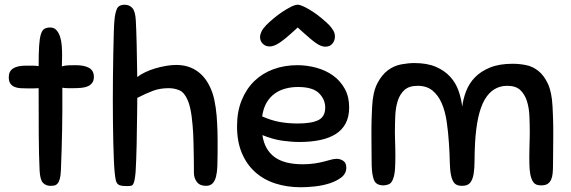

<svg xmlns="http://www.w3.org/2000/svg" viewBox="-20 -783 2410 810"><path d="M147 -65Q144 -128 143.5 -214.5Q143 -301 143 -411Q133 -410 119.5 -410Q106 -410 98 -410Q80 -410 65.5 -411Q51 -412 40 -417Q29 -422 23 -431.5Q17 -441 17 -458Q17 -506 89 -506Q100 -506 116 -506Q132 -506 143 -504Q143 -557 145 -589Q147 -621 152.5 -638.5Q158 -656 167.5 -661.5Q177 -667 192 -667Q208 -667 218 -656Q228 -645 233.5 -628Q239 -611 240.5 -590Q242 -569 242 -549Q242 -535 241.5 -523.5Q241 -512 241 -503Q255 -507 270 -507.5Q285 -508 299 -508Q336 -508 356 -496.5Q376 -485 376 -459Q376 -443 369 -433.5Q362 -424 350.5 -419Q339 -414 323.5 -412.5Q308 -411 290 -411Q280 -411 267 -411Q254 -411 243 -413Q243 -360 243 -316Q243 -272 242 -231.5Q241 -191 240 -151Q239 -111 237 -66Q236 -42 232.5 -29Q229 -16 223 -9Q217 -2 209.5 -0.5Q202 1 192 1Q174 1 161.5 -11.5Q149 -24 147 -65Z M692 -411Q655 -411 625.5 -400Q596 -389 559 -370Q559 -369 559 -351Q559 -333 558.5 -305Q558 -277 557.5 -242.5Q557 -208 556.5 -173.5Q556 -139 554.5 -108Q553 -77 552 -56Q550 -35 547.5 -23Q545 -11 541.5 -5.5Q538 0 532 1Q526 2 519 2Q502 2 492.5 0.5Q483 -1 477 -6.5Q471 -12 468.5 -23Q466 -34 464 -53Q462 -72 460.5 -105.5Q459 -139 458 -180.5Q457 -222 456.5 -269Q456 -316 456 -362Q456 -408 456.5 -459.5Q457 -511 458 -558.5Q459 -606 460 -643.5Q461 -681 463 -699Q465 -725 472.5 -744Q480 -763 506 -763Q526 -763 538.5 -749Q551 -735 553 -696Q555 -661 556.5 -598.5Q558 -536 559 -458Q573 -469 593 -478.5Q613 -488 635 -494.5Q657 -501 680 -505Q703 -509 723 -509Q771 -509 806.5 -486.5Q842 -464 863 -422Q877 -395 884 -362.5Q891 -330 894 -294Q895 -278 896 -262.5Q897 -247 897.5 -229.5Q898 -212 898 -190Q898 -168 898 -138Q898 -108 897 -82.5Q896 -57 891.5 -38.5Q887 -20 877 -9.5Q867 1 849 1Q823 1 810.5 -15.5Q798 -32 798 -55Q798 -56 798 -76Q798 -96 797.5 -122.5Q797 -149 796.5 -176Q796 -203 795 -220Q794 -236 792.5 -254.5Q791 -273 788.5 -292Q786 -311 782 -328.5Q778 -346 772 -360Q758 -393 737 -402Q716 -411 692 -411Z M1244 -184Q1209 -184 1170.5 -189.5Q1132 -195 1087 -213Q1096 -152 1137.5 -121Q1179 -90 1257 -90Q1285 -90 1307.5 -93.5Q1330 -97 1347 -101.5Q1364 -106 1377 -109.5Q1390 -113 1401 -113Q1415 -113 1428 -104.5Q1441 -96 1441 -76Q1441 -51 1420.5 -35Q1400 -19 1370.5 -9.5Q1341 0 1308 3.5Q1275 7 1250 7Q1191 7 1141.5 -9Q1092 -25 1056 -57.5Q1020 -90 1000 -138Q980 -186 980 -250Q980 -312 999.5 -360Q1019 -408 1053 -441Q1087 -474 1133.5 -491Q1180 -508 1234 -508Q1276 -508 1315.5 -497Q1355 -486 1385.5 -464Q1416 -442 1434.5 -408.5Q1453 -375 1453 -330Q1453 -290 1438 -262Q1423 -234 1395.5 -217Q1368 -200 1329.5 -192Q1291 -184 1244 -184ZM1237 -416Q1210 -416 1185 -409.5Q1160 -403 1139.5 -388.5Q1119 -374 1105 -350.5Q1091 -327 1086 -292Q1124 -275 1160 -268.5Q1196 -262 1236 -262Q1295 -262 1323.5 -276.5Q1352 -291 1352 -329Q1352 -364 1325.5 -390Q1299 -416 1237 -416ZM1236 -763Q1246 -763 1263.5 -754.5Q1281 -746 1300 -733.5Q1319 -721 1337.5 -705.5Q1356 -690 1369 -677Q1380 -665 1386.5 -653.5Q1393 -642 1393 -629Q1393 -612 1382.5 -599Q1372 -586 1352 -586Q1335 -586 1313.5 -601Q1292 -616 1257 -648L1236 -667L1215 -648Q1180 -616 1157.5 -601.5Q1135 -587 1118 -587Q1100 -587 1088.5 -598.5Q1077 -610 1077 -627Q1077 -636 1082.5 -648.5Q1088 -661 1103 -677Q1116 -690 1134.5 -705.5Q1153 -721 1172 -733.5Q1191 -746 1208 -754.5Q1225 -763 1236 -763Z M2222 -30Q2216 -47 2214.5 -68Q2213 -89 2213 -120Q2213 -142 2213.5 -154.5Q2214 -167 2214 -176.5Q2214 -186 2214.5 -195.5Q2215 -205 2215 -222Q2215 -257 2213.5 -292.5Q2212 -328 2203 -356.5Q2194 -385 2175 -403Q2156 -421 2120 -421Q2059 -421 2025 -363Q1991 -305 1984 -178Q1982 -138 1982 -105Q1982 -72 1978 -48.5Q1974 -25 1963.5 -12Q1953 1 1929 1Q1907 1 1897 -10.5Q1887 -22 1882.5 -45Q1878 -68 1877.5 -101Q1877 -134 1874 -178Q1871 -226 1864.5 -270Q1858 -314 1843.5 -347.5Q1829 -381 1804.5 -401Q1780 -421 1742 -421Q1706 -421 1686.5 -403.5Q1667 -386 1658 -357.5Q1649 -329 1647.5 -293.5Q1646 -258 1646 -222Q1646 -204 1646.5 -195.5Q1647 -187 1647 -180Q1647 -173 1647.5 -162Q1648 -151 1648 -128Q1648 -95 1646.5 -71Q1645 -47 1639 -30Q1632 -10 1620 -5.5Q1608 -1 1598 -1Q1567 -1 1558 -23Q1549 -45 1548 -87Q1548 -110 1547.5 -138.5Q1547 -167 1547 -208Q1547 -228 1547 -243Q1547 -258 1547.5 -272Q1548 -286 1548.5 -300.5Q1549 -315 1550 -334Q1553 -395 1572 -431.5Q1591 -468 1617 -487Q1643 -506 1673 -511.5Q1703 -517 1728 -517Q1782 -517 1819 -501Q1856 -485 1879.5 -459Q1903 -433 1914.5 -400Q1926 -367 1930 -333Q1934 -366 1946.5 -398.5Q1959 -431 1983.5 -456.5Q2008 -482 2047 -498Q2086 -514 2143 -514Q2170 -514 2198.5 -508.5Q2227 -503 2251 -484Q2275 -465 2291.5 -429.5Q2308 -394 2311 -334Q2312 -315 2312.5 -300.5Q2313 -286 2313.5 -272Q2314 -258 2314 -243Q2314 -228 2314 -208Q2314 -167 2313.5 -138.5Q2313 -110 2313 -87Q2313 -68 2311.5 -52Q2310 -36 2305 -25Q2300 -14 2290.5 -7.5Q2281 -1 2263 -1Q2246 -1 2237 -7.5Q2228 -14 2222 -30Z"/></svg>

Font: Sniglet
Style: Regular
Weight: 400
Designer: Haley Fiege
Foundry: Haley Fiege, Pablo Impallari, Brenda Gallo
Version: Version 2.000; ttfautohint (v0.95) -l 8 -r 50 -G 200 -x 14 -